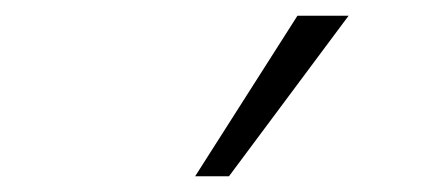

<svg xmlns="http://www.w3.org/2000/svg" viewBox="-20 -777 540 244"><path d="M228 -553 358 -757H423L271 -553Z"/></svg>

Font: Nunito Sans 10pt Expanded ExtraLight
Style: Regular
Weight: 250
Width: 7
Designer: Vernon Adams
Foundry: Vernon Adams
Version: Version 3.101;gftools[0.9.27]